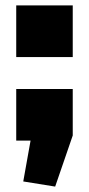

<svg xmlns="http://www.w3.org/2000/svg" viewBox="-20 -520 329 710"><path d="M249 -191V-19L184 170L66 151L93 0H40V-191ZM249 -500V-309H40V-500Z"/></svg>

Font: Pathway Extreme SemiCondensed Black
Style: Regular
Weight: 900
Width: 4
Version: Version 1.001;gftools[0.9.26]